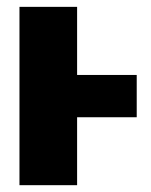

<svg xmlns="http://www.w3.org/2000/svg" viewBox="-20 -543 443 563"><path d="M37.1 -522.9H206.1V-323.2H380.9V-199.2H206.1V0H37.1Z"/></svg>

Font: LT Superior Black
Style: Regular
Weight: 900
Designer: Daniel Lyons
Foundry: LyonsType
Version: Version 2.005